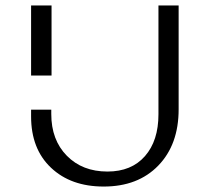

<svg xmlns="http://www.w3.org/2000/svg" viewBox="-20 -678 769 704"><path d="M168 -276V-260Q168 -165 225 -107Q282 -49 374 -49Q462 -49 511.5 -105.5Q561 -162 561 -259V-658H635V-277Q635 -148 560.5 -71Q486 6 360 6Q240 6 167 -63Q94 -132 94 -251V-276ZM94 -401V-658H169V-401Z"/></svg>

Font: EauTestSC
Style: Regular
Weight: 400
Designer: Christian Thalmann (Catharsis Fonts)
Version: Version 0.001;PS 000.001;hotconv 1.0.88;makeotf.lib2.5.64775